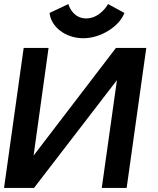

<svg xmlns="http://www.w3.org/2000/svg" viewBox="-34 -929 780 949"><path d="M392 -838C334 -838 310 -887 304 -909L211 -865C218 -796 290 -740 378 -740C465 -740 556 -799 581 -865L500 -909C488 -887 450 -838 392 -838ZM-14 0H134L544 -533L469 0H592L689 -692H539L132 -160L206 -692H83Z"/></svg>

Font: Cantarell
Style: BoldOblique
Weight: 700
Italic angle: -8°
Designer: Dave Crossland
Version: Version 0.024